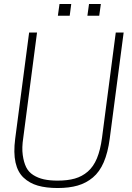

<svg xmlns="http://www.w3.org/2000/svg" viewBox="-20 -945 670 975"><path d="M492.2 -924.8 483.9 -865.2H423.8L432.1 -924.8ZM341.8 -924.8 334 -865.2H273.9L282.2 -924.8ZM272.9 9.8Q214.4 9.8 172.1 -2.4Q129.9 -14.6 99.9 -42.7Q69.8 -70.8 58.8 -120.1Q47.9 -169.4 57.1 -240.2L127.9 -779.8H168L98.1 -245.1Q90.3 -194.8 95.5 -158Q100.6 -121.1 112.8 -96.2Q125 -71.3 148.9 -56.2Q172.9 -41 202.6 -34.4Q232.4 -27.8 272.9 -27.8Q323.2 -27.8 360.1 -38.3Q397 -48.8 425.8 -73.7Q454.6 -98.6 472.2 -140.9Q489.7 -183.1 498 -245.1L567.9 -779.8H607.9L537.1 -240.2Q527.8 -169.9 506.8 -121.1Q485.8 -72.3 451.7 -43.7Q417.5 -15.1 374.3 -2.7Q331.1 9.8 272.9 9.8Z"/></svg>

Font: Cooper Hewitt
Style: Light Italic
Weight: 704
Designer: Village Type and Design LLC
Foundry: Cooper Hewitt Smithsonian Design Museum
Version: 1.000